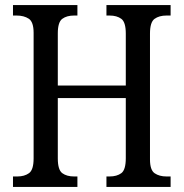

<svg xmlns="http://www.w3.org/2000/svg" viewBox="-20 -734 721 754"><path d="M31 0V-41H48Q76 -41 94 -54Q112 -67 112 -112V-605Q112 -648 93 -660.5Q74 -673 45 -673H31V-714H284V-673H271Q242 -673 224.5 -660Q207 -647 207 -603V-398H474V-602Q474 -647 456.5 -660Q439 -673 410 -673H398V-714H650V-673H634Q605 -673 587 -660Q569 -647 569 -602V-108Q569 -66 587.5 -53.5Q606 -41 634 -41H650V0H398V-41H410Q439 -41 456.5 -54Q474 -67 474 -113V-349H207V-112Q207 -67 224.5 -54Q242 -41 271 -41H284V0Z"/></svg>

Font: Noto Serif Georgian Condensed
Style: Regular
Weight: 400
Width: 3
Designer: Monotype Design Team, Akaki Razmadze
Foundry: Google LLC
Version: Version 2.003; ttfautohint (v1.8.4.7-5d5b)